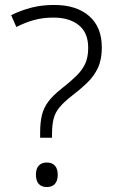

<svg xmlns="http://www.w3.org/2000/svg" viewBox="-20 -744 464 775"><path d="M142 -207Q142 -251 149.5 -280.5Q157 -310 175.5 -334.5Q194 -359 227 -385Q264 -414 288 -437.5Q312 -461 324 -487Q336 -513 336 -551Q336 -612 298 -642.5Q260 -673 196 -673Q153 -673 117 -663Q81 -653 46 -635L25 -683Q67 -703 108 -713.5Q149 -724 199 -724Q288 -724 339.5 -679.5Q391 -635 391 -552Q391 -504 375.5 -470.5Q360 -437 332 -410Q304 -383 266 -354Q237 -331 220 -310.5Q203 -290 196.5 -265Q190 -240 190 -202V-188H142ZM125 -39Q125 -63 136.5 -75.5Q148 -88 169 -88Q190 -88 201.5 -75.5Q213 -63 213 -39Q213 -14 201.5 -1.5Q190 11 169 11Q148 11 136.5 -1.5Q125 -14 125 -39Z"/></svg>

Font: Noto Sans Thai Light
Style: Regular
Weight: 300
Designer: Monotype Design Team
Foundry: Monotype Imaging Inc.
Version: Version 2.001